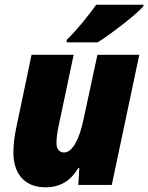

<svg xmlns="http://www.w3.org/2000/svg" viewBox="-20 -786 630 816"><path d="M264 -617 263 -606H395C444 -636 560 -724 589 -759L590 -766H389C354 -717 307 -659 264 -617ZM173 10C235 10 279 -16 313 -72H317L313 0H455L572 -553H394L335 -279C316 -188 286 -138 252 -138C233 -138 220 -152 220 -178C220 -199 224 -228 229 -250L293 -553H114L48 -238C41 -205 37 -169 37 -137C37 -54 79 10 173 10Z"/></svg>

Font: Noto Sans SemiCondensed Black
Style: Italic
Weight: 900
Width: 4
Italic angle: -12°
Designer: Monotype Design Team
Foundry: Monotype Imaging Inc.
Version: Version 2.013